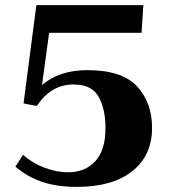

<svg xmlns="http://www.w3.org/2000/svg" viewBox="-20 -720 685 750"><path d="M40 -69 70 -115Q106 -83 153.5 -65Q201 -47 246 -47Q312 -47 352 -90Q392 -133 392 -219Q392 -295 365 -342.5Q338 -390 267 -390Q179 -390 124 -306L72 -316L122 -700H540L533 -592H172L144 -388Q213 -446 321 -446Q457 -446 515.5 -382.5Q574 -319 574 -220Q574 -113 497 -51.5Q420 10 280 10Q203 10 146 -9Q89 -28 40 -69Z"/></svg>

Font: Trirong ExtraBold
Style: Regular
Weight: 800
Designer: Katatrad Team
Foundry: CadsonDemak
Version: Version 1.001